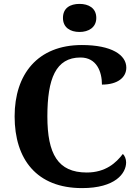

<svg xmlns="http://www.w3.org/2000/svg" viewBox="-20 -955 708 985"><path d="M388 -791C434 -791 474 -814 474 -863C474 -914 434 -935 388 -935C340 -935 303 -914 303 -863C303 -814 340 -791 388 -791ZM401 10C572 10 627 -66 627 -122C627 -139 620 -157 610 -165C576 -120 522 -70 425 -70C277 -70 223 -165 223 -358C223 -551 266 -660 393 -660C476 -660 503 -587 503 -521C584 -521 628 -558 628 -608C628 -673 553 -724 400 -724C173 -724 55 -574 55 -358C55 -137 169 10 401 10Z"/></svg>

Font: Noto Serif NP Hmong
Style: Bold
Weight: 700
Designer: Dalton Maag Ltd
Foundry: Dalton Maag Ltd
Version: Version 1.001